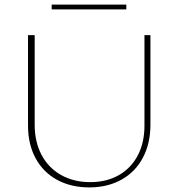

<svg xmlns="http://www.w3.org/2000/svg" viewBox="-20 -811 776 836"><path d="M102 -264V-658H131V-268Q131 -193 161 -136.5Q191 -80 246 -49Q301 -18 373 -18Q444 -18 497.5 -48.5Q551 -79 580 -134.5Q609 -190 609 -264V-658H635V-268Q635 -186 602 -124Q569 -62 508.5 -28.5Q448 5 369 5Q289 5 228.5 -28Q168 -61 135 -122Q102 -183 102 -264ZM205 -791H530V-770H205Z"/></svg>

Font: Ysabeau Extralight
Style: Regular
Weight: 200
Designer: Christian Thalmann (Catharsis Fonts)
Version: Version 0.003